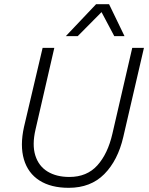

<svg xmlns="http://www.w3.org/2000/svg" viewBox="-20 -889 714 919"><path d="M309 10Q224 10 169 -25Q114 -60 94.5 -126Q75 -192 95 -282L184 -660H240L150 -269Q133 -196 149 -145Q165 -94 207.5 -68Q250 -42 312 -42Q396 -42 446 -97.5Q496 -153 518 -249L613 -660H669L570 -233Q544 -121 479 -55.5Q414 10 309 10ZM502 -869 576 -716H527L466 -831L352 -716H295L440 -869Z"/></svg>

Font: Kantumruy Pro Light
Style: Italic
Weight: 300
Italic angle: -13°
Version: Version 1.002